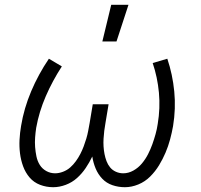

<svg xmlns="http://www.w3.org/2000/svg" viewBox="-20 -773 840 801"><path d="M202 8Q173 8 147 -2Q121 -12 103.5 -32.5Q86 -53 76.5 -79Q67 -105 63.5 -133Q60 -161 61.5 -190Q63 -219 68 -248Q80 -321 110 -392Q140 -463 184 -528L238 -496Q199 -436 171 -371.5Q143 -307 131 -240Q128 -220 126.5 -199.5Q125 -179 126.5 -159.5Q128 -140 132 -120.5Q136 -101 146 -85Q156 -69 173 -59.5Q190 -50 210 -50Q226 -50 243 -56.5Q260 -63 273 -74.5Q286 -86 296.5 -100.5Q307 -115 315 -130.5Q323 -146 329 -162Q335 -178 340 -194.5Q345 -211 348 -227.5Q351 -244 354 -260L367 -338H433L420 -260Q417 -244 415 -227.5Q413 -211 412 -194.5Q411 -178 412 -162Q413 -146 416 -130.5Q419 -115 424.5 -100.5Q430 -86 439.5 -74.5Q449 -63 463.5 -56.5Q478 -50 494 -50Q516 -50 536.5 -61.5Q557 -73 572 -91Q587 -109 597.5 -129.5Q608 -150 615.5 -171Q623 -192 629 -213.5Q635 -235 638 -256Q649 -322 643 -386.5Q637 -451 617 -510L678 -528Q700 -463 707 -391.5Q714 -320 702 -247Q697 -219 689.5 -191Q682 -163 670.5 -136Q659 -109 643.5 -83.5Q628 -58 606.5 -36.5Q585 -15 557 -3.5Q529 8 501 8Q474 8 449 -0.5Q424 -9 406.5 -27.5Q389 -46 379 -70Q369 -94 365 -120Q353 -95 337.5 -72Q322 -49 301.5 -30.5Q281 -12 254.5 -2Q228 8 202 8ZM407 -600 444 -753H516L466 -600Z"/></svg>

Font: Iosevka Aile Light
Style: Italic
Weight: 300
Italic angle: -9°
Designer: Belleve Invis
Foundry: Belleve Invis
Version: Version 31.1.0; ttfautohint (v1.8.4)